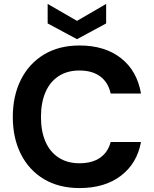

<svg xmlns="http://www.w3.org/2000/svg" viewBox="-20 -943 781 975"><path d="M384 12Q279 12 203 -33.5Q127 -79 86 -160.5Q45 -242 45 -349Q45 -456 86 -538Q127 -620 203 -666Q279 -712 384 -712Q512 -712 594 -648Q676 -584 696 -468H542Q530 -524 489.5 -554.5Q449 -585 383 -585Q322 -585 278 -556.5Q234 -528 211 -475Q188 -422 188 -349Q188 -276 211 -223.5Q234 -171 278 -142.5Q322 -114 383 -114Q449 -114 489 -142.5Q529 -171 542 -222H696Q676 -113 594 -50.5Q512 12 384 12ZM371 -744 222 -824V-923L371 -837L519 -923V-824Z"/></svg>

Font: DM Sans 18pt ExtraBold
Style: Regular
Weight: 800
Designer: Colophon Foundry, Jonny Pinhorn
Foundry: Colophon Foundry
Version: Version 4.004;gftools[0.9.30]